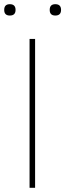

<svg xmlns="http://www.w3.org/2000/svg" viewBox="-24 -897 311 917"><path d="M22.9 -877Q50.3 -877 50.3 -849.6Q50.3 -822.8 22.9 -822.8Q-3.9 -822.8 -3.9 -849.6Q-3.9 -877 22.9 -877ZM240.2 -877Q267.6 -877 267.6 -849.6Q267.6 -822.8 240.2 -822.8Q213.4 -822.8 213.4 -849.6Q213.4 -877 240.2 -877ZM143.6 -710.9V0H117.2V-710.9Z"/></svg>

Font: Mardoto Thin
Style: Regular
Weight: 250
Designer: Christian Robertson, Vahan Hovhannisyan
Foundry: Google
Version: Version 1.000